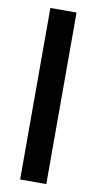

<svg xmlns="http://www.w3.org/2000/svg" viewBox="-87 -799 422 838"><g transform="rotate(10 123.5 -380.0)"><path d="M182 0V-760H66V0Z"/></g></svg>

Font: Noto Sans Thai Cond SemBd
Style: Regular
Weight: 600
Width: 3
Designer: Monotype Design Team
Foundry: Monotype Imaging Inc.
Version: Version 2.002